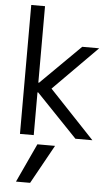

<svg xmlns="http://www.w3.org/2000/svg" viewBox="-64 -772 629 1083"><g transform="rotate(5 250.0 -230.0)"><path d="M149 270H69L171 50H271ZM68 0V-730H146V-297H150L375 -520H471L223 -270L478 0H382L150 -242H146V0Z"/></g></svg>

Font: M PLUS 1 Code
Style: Regular
Weight: 400
Designer: Coji Morishita
Foundry: UNDERFOREST DESIGN
Version: Version 1.005